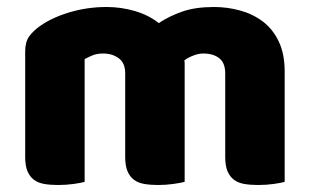

<svg xmlns="http://www.w3.org/2000/svg" viewBox="-20 -521 886 549"><path d="M285 -501Q326 -501 365.5 -489.5Q405 -478 434 -455Q464 -475 501.5 -488Q539 -501 592 -501Q630 -501 666.5 -491Q703 -481 731.5 -459.5Q760 -438 777 -402.5Q794 -367 794 -316V-1Q784 2 762.5 5Q741 8 718 8Q696 8 678.5 5Q661 2 649 -7Q637 -16 630.5 -31.5Q624 -47 624 -72V-311Q624 -341 607 -354.5Q590 -368 561 -368Q547 -368 531 -361.5Q515 -355 507 -348Q508 -344 508 -340.5Q508 -337 508 -334V-1Q497 2 475.5 5Q454 8 432 8Q410 8 392.5 5Q375 2 363 -7Q351 -16 344.5 -31.5Q338 -47 338 -72V-311Q338 -341 319.5 -354.5Q301 -368 275 -368Q257 -368 244 -362.5Q231 -357 222 -352V-1Q212 2 190.5 5Q169 8 146 8Q124 8 106.5 5Q89 2 77 -7Q65 -16 58.5 -31.5Q52 -47 52 -72V-374Q52 -401 63.5 -417Q75 -433 95 -447Q129 -471 179.5 -486Q230 -501 285 -501Z"/></svg>

Font: Baloo Tammudu
Style: Regular
Weight: 400
Designer: Omkar Shende and Ek Type
Foundry: Ek Type
Version: Version 1.007;PS 1.000;hotconv 1.0.88;makeotf.lib2.5.647800